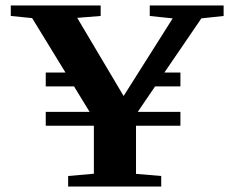

<svg xmlns="http://www.w3.org/2000/svg" viewBox="-20 -683 859 703"><path d="M229.5 0V-38.6L323.7 -46.9V-222.7H147.5V-273.4H308.1L251 -366.7H147.5V-417.5H219.7L97.7 -616.7L19.5 -624.5V-663.1H348.6V-624.5L262.7 -617.7L432.6 -331.5L612.3 -615.7L528.3 -624.5V-663.1H798.8V-624.5L717.3 -615.7L582 -417.5H640.6V-366.7H547.9L484.4 -273.4H640.6V-222.7H478V-46.4L570.3 -38.6V0Z"/></svg>

Font: Elstob
Style: Bold
Weight: 700
Designer: Peter S. Baker
Version: Version 1.015